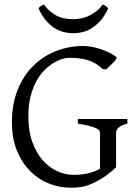

<svg xmlns="http://www.w3.org/2000/svg" viewBox="-20 -839 623 873"><path d="M508.8 -580.1Q512.2 -577.6 507.8 -570.6Q503.4 -563.5 495.4 -554.7Q487.3 -545.9 477.8 -537.4Q468.3 -528.8 461.9 -522.9L445.8 -525.9Q429.7 -541 412.6 -551Q395.5 -561 376.7 -566.4Q357.9 -571.8 336.9 -574Q315.9 -576.2 292 -576.2Q279.8 -576.2 261.5 -570.6Q243.2 -564.9 222.9 -552.5Q202.6 -540 182.1 -519.8Q161.6 -499.5 145.5 -470Q129.4 -440.4 119.1 -401.1Q108.9 -361.8 108.9 -311Q108.9 -243.2 127.2 -192.9Q145.5 -142.6 174.8 -109.6Q204.1 -76.7 241 -60.3Q277.8 -43.9 314.9 -43.9Q350.6 -43.9 380.6 -51Q410.6 -58.1 434.6 -71.3V-236.8Q434.6 -242.2 429.9 -247.3Q425.3 -252.4 413.8 -257.3Q402.3 -262.2 383.1 -267.1Q363.8 -272 334 -276.9V-297.9H559.1V-276.9Q531.2 -270 519.5 -259Q507.8 -248 507.8 -236.8V-78.1Q471.7 -45.4 443.1 -27.8Q414.6 -10.3 390.6 -0.7Q366.7 8.8 345.2 11.7Q323.7 14.6 301.8 14.6Q252.4 14.6 204.6 -3.7Q156.7 -22 118.9 -59.3Q81.1 -96.7 57.6 -152.6Q34.2 -208.5 34.2 -284.2Q34.2 -365.2 59.8 -429.4Q85.4 -493.7 129.9 -538.3Q174.3 -583 233.6 -606.4Q293 -629.9 359.9 -629.9Q376 -629.9 395.3 -626.5Q414.6 -623 434.6 -616.7Q454.6 -610.4 473.9 -601.1Q493.2 -591.8 508.8 -580.1ZM472.2 -801.3Q457.5 -769.5 439.2 -748Q420.9 -726.6 400.6 -713.1Q380.4 -699.7 358.4 -693.8Q336.4 -688 314.5 -688Q290.5 -688 268.1 -693.8Q245.6 -699.7 225.3 -713.1Q205.1 -726.6 187.3 -748Q169.4 -769.5 154.8 -801.3Q160.6 -808.1 166.5 -812Q172.4 -815.9 180.7 -818.8Q192.9 -796.4 226.6 -773.9Q260.3 -751.5 312.5 -752Q360.4 -752 397.5 -774.2Q434.6 -796.4 446.3 -818.8Q454.6 -815.9 460.4 -812Q466.3 -808.1 472.2 -801.3Z"/></svg>

Font: Akkhara
Style: Regular
Weight: 400
Designer: J. Victor Gaultney
Version: Version 1.00 June 13, 2006, initial release